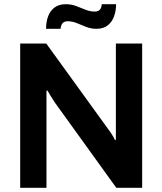

<svg xmlns="http://www.w3.org/2000/svg" viewBox="-20 -893 772 913"><path d="M76 0V-686H200L493 -281Q498 -275 505 -264.5Q512 -254 518 -244Q524 -234 526 -228H531Q531 -242 531 -255Q531 -268 531 -281V-686H656V0H533L239 -408Q231 -420 220.5 -437.5Q210 -455 206 -462H201Q201 -449 201 -435.5Q201 -422 201 -408V0ZM199 -756Q199 -788 208.5 -814.5Q218 -841 239 -857Q260 -873 293 -873Q319 -873 341.5 -864.5Q364 -856 386 -847Q408 -838 431 -838Q445 -838 453.5 -845.5Q462 -853 464 -873H532Q532 -842 522.5 -815.5Q513 -789 492.5 -772.5Q472 -756 438 -756Q413 -756 390 -765Q367 -774 345.5 -783Q324 -792 301 -792Q288 -792 279 -784Q270 -776 268 -756Z"/></svg>

Font: Archivo SemiBold
Style: Regular
Weight: 600
Designer: Hector Gatti
Foundry: Omnibus-Type
Version: Version 2.001